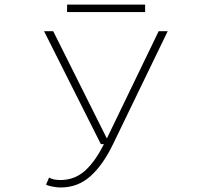

<svg xmlns="http://www.w3.org/2000/svg" viewBox="-20 -638 890 850"><path d="M277 -617.5H622.5V-584.5H277ZM215.5 -500 453 -25 454.5 -28 682.5 -500H722.5L480.5 0Q436 92.5 380.2 142.2Q324.5 192 248.5 192Q230 192 209.2 187.5Q188.5 183 184 179L197.5 148Q214.5 159 247.5 159Q310 159 355.8 118.2Q401.5 77.5 440 0H426.5L175 -500Z"/></svg>

Font: League Mono Wide Thin
Style: Regular
Weight: 100
Width: 8
Designer: Tyler Finck
Foundry: The League of Moveable Type / Tyler Finck
Version: Version 2.210